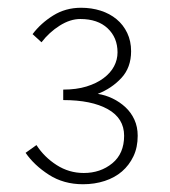

<svg xmlns="http://www.w3.org/2000/svg" viewBox="-20 -913 437 495"><path d="M194 -438Q144 -438 106 -462.5Q68 -487 46 -519L74 -539Q94 -508 126 -487.5Q158 -467 196 -467Q239 -467 269.5 -492Q300 -517 300 -563Q300 -608 258 -631.5Q216 -655 143 -655V-682Q177 -682 203 -690Q229 -698 247 -711.5Q265 -725 274 -742Q283 -759 283 -778Q283 -816 257.5 -840Q232 -864 187 -864Q161 -864 134 -847Q107 -830 87 -804L64 -825Q85 -853 117 -873Q149 -893 189 -893Q216 -893 239.5 -885.5Q263 -878 280.5 -863.5Q298 -849 308 -828Q318 -807 318 -781Q318 -739 293 -712Q268 -685 232 -671Q252 -668 270.5 -659Q289 -650 303.5 -636.5Q318 -623 326.5 -604.5Q335 -586 335 -563Q335 -533 324 -510Q313 -487 294.5 -471Q276 -455 250 -446.5Q224 -438 194 -438Z"/></svg>

Font: SpoqaHanSans
Style: Thin
Weight: 250
Designer: [Spoqa Han Sans] Dong-huui Kim \uAE40 \uB3D9 \uD718   [Noto Sans] Ryoko NISHIZUKA \u897F \u585A \u6DBC \u5B50  (kana & i
Foundry: Spoqa (http://bi.spoqa.com)
Version: Version 1.004;PS 1.004;hotconv 1.0.82;makeotf.lib2.5.63406